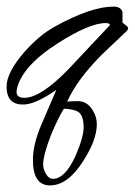

<svg xmlns="http://www.w3.org/2000/svg" viewBox="-48 -321 409 583"><path d="M338 -228C340 -231 341 -234 341 -236C341 -238 339 -240 336 -243L324 -252V-284C321 -295 312 -301 297 -301C252 -301 192 -281 118 -240C87 -223 56 -197 25 -162C-10 -121 -28 -87 -28 -58C-28 -19 -9 -1 29 -4C52 -6 84 -21 123 -48L77 59C60 99 52 134 52 165C52 216 69 242 104 242C139 242 173 218 204 169C232 126 246 88 246 56C246 41 242 27 233 13C222 -5 207 -14 188 -14C170 -14 159 -13 156 -12C175 -56 210 -103 259 -153ZM286 -245 160 -111C104 -53 59 -24 26 -24C7 -24 0 -32 3 -49C12 -94 52 -141 125 -188C190 -230 240 -251 273 -251C281 -251 285 -249 286 -245ZM206 61C207 83 198 114 181 153C160 199 137 222 113 222C104 222 96 216 90 204C85 195 83 186 83 179C83 160 91 130 106 91C120 57 133 30 146 9C168 10 183 14 190 19C200 26 205 40 206 61Z"/></svg>

Font: AlexBrush
Style: Regular
Weight: 400
Designer: Robert E. Leuschke
Foundry: Robert E. Leuschke
Version: Version 1.001